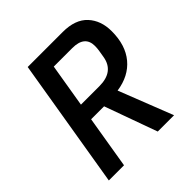

<svg xmlns="http://www.w3.org/2000/svg" viewBox="-187 -836 974 974"><g transform="rotate(-45 300.0 -349.0)"><path d="M152 0H43L159 -698H410Q500 -698 544.5 -650Q589 -602 589 -525Q589 -425 538.5 -364.5Q488 -304 397 -291L511 0H394L292 -283H199ZM347 -372Q452 -372 467 -462L473 -498Q474 -503 475 -513Q476 -523 476 -532Q476 -606 387 -606H254L215 -372Z"/></g></svg>

Font: IBM Plex Mono Medm
Style: Italic
Weight: 500
Italic angle: -9°
Monospace: yes
Designer: Mike Abbink, Paul van der Laan, Pieter van Rosmalen
Foundry: Bold Monday
Version: Version 2.3